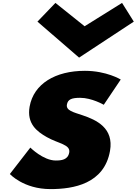

<svg xmlns="http://www.w3.org/2000/svg" viewBox="-20 -1281 942 1323"><path d="M362 -1261 238 -1132 525 -884 902 -1132 821 -1261 563 -1100ZM565 -793C362 -793 212 -704 184 -546C164 -430 232 -376 303 -336C382 -291 467 -286 457 -230C448 -179 402 -175 364 -175C278 -175 189 -264 189 -264L48 -82C48 -82 142 22 328 22C486 22 698 -14 738 -241C766 -399 644 -455 548 -487C486 -508 434 -519 441 -560C447 -596 473 -607 532 -607C613 -607 695 -559 695 -559L812 -733C812 -733 714 -793 565 -793Z"/></svg>

Font: Hussar Dziwak
Style: Kur
Weight: 400
Version: Version 1.022